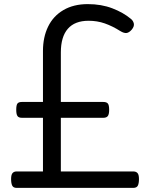

<svg xmlns="http://www.w3.org/2000/svg" viewBox="-20 -914 717 934"><path d="M61 0Q45 0 39.5 -11Q34 -22 34 -43Q34 -64 41 -72Q48 -80 61 -80H189V-341H86Q71 -341 65 -349.5Q59 -358 59 -380Q59 -403 65 -410.5Q71 -418 86 -418H189V-666Q189 -733 214 -784.5Q239 -836 288.5 -865Q338 -894 407 -894Q473 -894 526.5 -873.5Q580 -853 617 -822Q628 -813 631 -799.5Q634 -786 621 -770Q608 -755 595.5 -753.5Q583 -752 565 -763Q527 -787 490 -800Q453 -813 411 -813Q344 -813 310 -774Q276 -735 276 -659V-418H483Q498 -418 504.5 -410.5Q511 -403 511 -380Q511 -358 504.5 -349.5Q498 -341 483 -341H276V-80H628Q642 -80 649 -72Q656 -64 656 -43Q656 -22 650.5 -11Q645 0 628 0Z"/></svg>

Font: Playwrite HR Lijeva
Style: Regular
Weight: 400
Designer: Veronika Burian, José Scaglione
Foundry: TypeTogether
Version: Version 1.002